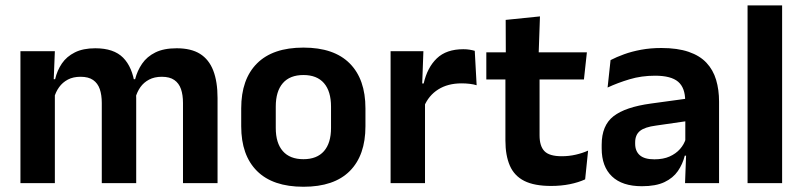

<svg xmlns="http://www.w3.org/2000/svg" viewBox="-20 -681 2986 714"><path d="M660.5 0V-298Q660.5 -328 653 -349.8Q645.5 -371.5 628.2 -383.5Q611 -395.5 581.5 -395.5Q554.5 -395.5 534.5 -385Q514.5 -374.5 502 -356.8Q489.5 -339 483.5 -316.5L469.5 -386.5H482.5Q490.5 -418 508.5 -444.2Q526.5 -470.5 557.8 -486Q589 -501.5 637 -501.5Q690.5 -501.5 723.8 -480.8Q757 -460 773 -418.8Q789 -377.5 789 -316.5V0ZM56 0V-490.5H184L179 -366L184 -360.5V0ZM358.5 0V-298Q358.5 -328 351 -349.8Q343.5 -371.5 326.2 -383.5Q309 -395.5 279.5 -395.5Q252 -395.5 232.2 -385Q212.5 -374.5 199.8 -356.8Q187 -339 181 -316.5L161 -386.5H185Q192.5 -419 210.2 -445Q228 -471 258.5 -486.2Q289 -501.5 334.5 -501.5Q403 -501.5 437.8 -466.5Q472.5 -431.5 481.5 -364.5Q483.5 -354.5 485 -341.2Q486.5 -328 486.5 -316.5V0Z M1108.5 13.5Q994.5 13.5 935.8 -45Q877 -103.5 877 -211.5V-278Q877 -386.5 935.8 -445.2Q994.5 -504 1108.5 -504Q1222 -504 1280.5 -445.2Q1339 -386.5 1339 -278V-211.5Q1339 -103.5 1280.8 -45Q1222.5 13.5 1108.5 13.5ZM1108.5 -89Q1158.5 -89 1184.8 -119Q1211 -149 1211 -205V-284.5Q1211 -341.5 1184.8 -371.8Q1158.5 -402 1108.5 -402Q1058 -402 1031.8 -371.8Q1005.5 -341.5 1005.5 -284.5V-205Q1005.5 -149 1031.8 -119Q1058 -89 1108.5 -89Z M1557 -285 1524.5 -370.5H1555.5Q1569 -430 1604.5 -464Q1640 -498 1703 -498Q1716 -498 1726.5 -496.2Q1737 -494.5 1745.5 -492L1752.5 -364Q1741.5 -367.5 1727 -369.2Q1712.5 -371 1696.5 -371Q1645.5 -371 1609.8 -348.5Q1574 -326 1557 -285ZM1432.5 0V-490.5H1554.5L1549 -340L1560.5 -335.5V0Z M2029.5 10.5Q1967 10.5 1929.8 -8.2Q1892.5 -27 1876 -65Q1859.5 -103 1859.5 -158.5V-444.5H1986.5V-177.5Q1986.5 -137.5 2004.8 -118.8Q2023 -100 2069 -100Q2096 -100 2121 -105.8Q2146 -111.5 2167 -121L2156 -14Q2131 -2.5 2098.8 4Q2066.5 10.5 2029.5 10.5ZM1788.5 -385.5V-486.5H2162.5L2151.5 -385.5ZM1861 -477 1860.5 -607 1988 -620 1983 -477Z M2527.5 0 2532 -120 2528.5 -131V-284.5L2528 -306.5Q2528 -354.5 2501.8 -377Q2475.5 -399.5 2416 -399.5Q2365.5 -399.5 2321.2 -386.2Q2277 -373 2239.5 -355.5L2250.5 -457.5Q2272.5 -469 2300.8 -479.2Q2329 -489.5 2364 -496Q2399 -502.5 2439.5 -502.5Q2499.5 -502.5 2541 -488.2Q2582.5 -474 2607.2 -447.5Q2632 -421 2643 -384.2Q2654 -347.5 2654 -303V0ZM2367 11.5Q2294 11.5 2255.8 -25Q2217.5 -61.5 2217.5 -129V-143Q2217.5 -214.5 2261.5 -248.8Q2305.5 -283 2401 -296L2540 -315L2547.5 -232.5L2419.5 -214Q2377.5 -208.5 2359.8 -194Q2342 -179.5 2342 -151.5V-146.5Q2342 -119 2359.2 -103.8Q2376.5 -88.5 2413.5 -88.5Q2446.5 -88.5 2470 -99Q2493.5 -109.5 2508.8 -126.8Q2524 -144 2530.5 -165.5L2548.5 -102H2526.5Q2518.5 -70.5 2500.8 -44.8Q2483 -19 2451 -3.8Q2419 11.5 2367 11.5Z M2760 0V-661H2888.5V0Z"/></svg>

Font: Anek Latin Medium SemiBold
Style: Regular
Weight: 600
Version: Version 1.003